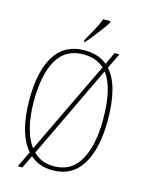

<svg xmlns="http://www.w3.org/2000/svg" viewBox="-140 -1013 857 1136"><g transform="rotate(15 288.0 -445.5)"><path d="M272 -784Q294 -824 314.5 -860.5Q335 -897 347 -931H391V-921Q381 -904 361 -877Q341 -850 318.5 -821.5Q296 -793 276 -771H272ZM131 -58Q89 -106 68.5 -182.5Q48 -259 48 -359Q48 -536 108.5 -630.5Q169 -725 289 -725Q375 -725 429 -680L464 -755H493L448 -661Q528 -574 528 -358Q528 -186 467.5 -88Q407 10 288 10Q205 10 150 -39L112 40H84ZM417 -655Q393 -677 361 -688.5Q329 -700 289 -700Q180 -700 128 -610Q76 -520 76 -358Q76 -270 93 -200.5Q110 -131 144 -86ZM288 -15Q396 -15 448 -107Q500 -199 500 -358Q500 -451 484.5 -521Q469 -591 435 -635L163 -65Q212 -15 288 -15Z"/></g></svg>

Font: Noto Serif Condensed Thin
Style: Regular
Weight: 100
Width: 3
Designer: Monotype Design Team
Foundry: Monotype Imaging Inc.
Version: Version 2.013; ttfautohint (v1.8.4.7-5d5b)